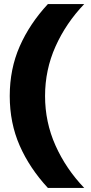

<svg xmlns="http://www.w3.org/2000/svg" viewBox="-20 -797 449 946"><path d="M28 -324Q28 -457 77 -568.5Q126 -680 216 -777H395Q305 -683 253.5 -568Q202 -453 202 -324Q202 -195 253.5 -80Q305 35 395 129H216Q126 32 77 -79.5Q28 -191 28 -324Z"/></svg>

Font: Gmarket Sans TTF Bold
Style: Regular
Weight: 700
Designer: Creative Director : Sungho Lee; Art Director : Kiwoong Choi; Project Manager : Sori Yang, Jongwook Yoon; Font Designer :
Foundry: Sandoll Inc.
Version: Version 1.000;hotconv 1.0.109;makeotfexe 2.5.65596